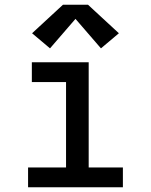

<svg xmlns="http://www.w3.org/2000/svg" viewBox="-20 -794 640 814"><path d="M99 0V-84H260V-446H115V-530H356V-84H501V0ZM192 -589 116 -653 247 -774H353L484 -653L408 -589L300 -714Z"/></svg>

Font: Iosevka Curly Medium Extended
Style: Regular
Weight: 500
Width: 7
Monospace: yes
Designer: Belleve Invis
Foundry: Belleve Invis
Version: Version 11.1.0; ttfautohint (v1.8.3)